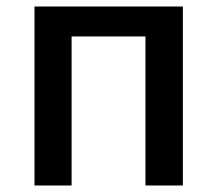

<svg xmlns="http://www.w3.org/2000/svg" viewBox="-20 -570 669 590"><path d="M86 0H200V-458H427V0H542V-550H86Z"/></svg>

Font: Spoqa Han Sans Neo Medium
Style: Regular
Weight: 500
Designer: [Spoqa Han Sans Neo] Dong-huui Kim  Younghwa Kang  Yujin Lee  [Noto Sans] Ryoko NISHIZUKA  (kana & ideographs); Paul D. 
Foundry: Spoqa (http://www.spoqa-han-sans.com)
Version: Version 1.000